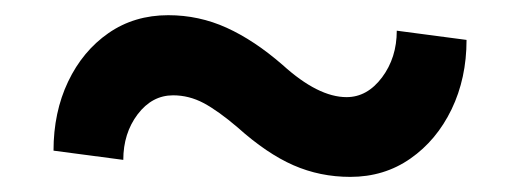

<svg xmlns="http://www.w3.org/2000/svg" viewBox="-20 -421 692 254"><path d="M443.4 -187Q403.3 -187 368.2 -202.4Q333 -217.8 294.4 -252.4Q268.6 -274.4 249.3 -284.7Q230 -294.9 209 -294.9Q181.2 -294.9 162.1 -269.8Q143.1 -244.6 143.1 -209.5L50.8 -221.7Q50.8 -272.5 70.1 -313Q89.4 -353.5 123.5 -377.2Q157.7 -400.9 202.6 -400.9Q243.2 -400.9 279.8 -384.3Q316.4 -367.7 354 -335Q400.9 -292.5 438.5 -292.5Q465.8 -292.5 485.4 -318.6Q504.9 -344.7 504.9 -380.4L597.2 -368.2Q597.2 -317.4 577.4 -276.4Q557.6 -235.4 522.9 -211.2Q488.3 -187 443.4 -187Z"/></svg>

Font: Roboto Slab SemiBold
Style: Regular
Weight: 600
Designer: Google
Version: Version 2.001; ttfautohint (v1.8.3)